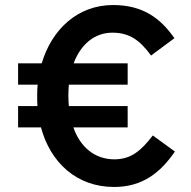

<svg xmlns="http://www.w3.org/2000/svg" viewBox="-20 -732 760 764"><path d="M434 12C548 12 619 -46 676 -129L588 -193C542 -133 502 -98 435 -98C357 -98 299 -147 272 -225H488V-310H254C253 -323 252 -336 252 -350V-352C252 -367 253 -382 254 -395H488V-480H273C301 -555 356 -602 427 -602C497 -602 538 -570 581 -511L674 -580C621 -656 552 -712 430 -712C289 -712 186 -615 146 -480H52V-395H130C128 -381 128 -365 128 -350V-348C128 -335 128 -323 129 -310H52V-225H143C181 -84 286 12 434 12Z"/></svg>

Font: Mission Medium
Style: Regular
Weight: 500
Version: Version 1.000;FEAKit 1.0